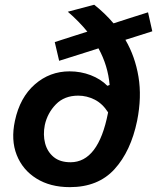

<svg xmlns="http://www.w3.org/2000/svg" viewBox="-20 -777 662 810"><path d="M274.5 12.5Q192 12.5 133.8 -23.8Q75.5 -60 50.5 -123.2Q25.5 -186.5 43 -267.5Q64 -366 127 -421Q190 -476 273.5 -476Q320.5 -476 362.8 -459.8Q405 -443.5 433 -415L442.5 -418.5Q435.5 -500 395.5 -573Q360 -561.5 317 -548Q274 -534.5 229.5 -520.5L211 -599.5Q248 -611.5 282.5 -622.5Q317 -633.5 348.5 -643.5Q331 -665 310.2 -686.2Q289.5 -707.5 266 -727.5L377.5 -757Q423 -721 459 -678.5Q491.5 -689 528 -700.8Q564.5 -712.5 604.5 -725L622.5 -645Q593 -635.5 564.5 -626.5Q536 -617.5 509 -609Q550 -539 564.2 -453.2Q578.5 -367.5 558.5 -267.5Q532 -139 463 -63.2Q394 12.5 274.5 12.5ZM169 -249.5Q161 -208.5 170.2 -172.8Q179.5 -137 206.2 -114.8Q233 -92.5 277.5 -92.5Q395 -92.5 435.5 -300Q436 -301.5 436 -303Q412.5 -340 379.2 -356.8Q346 -373.5 310 -373.5Q251.5 -373.5 215.8 -336.8Q180 -300 169 -249.5Z"/></svg>

Font: Commissioner SemiBold
Style: Italic
Weight: 600
Italic angle: -12°
Designer: Kostas Bartsokas
Foundry: Kostas Bartsokas
Version: Version 1.000; ttfautohint (v1.8.3)